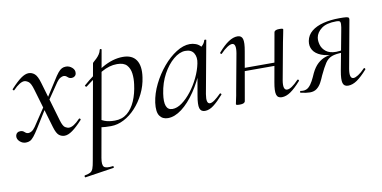

<svg xmlns="http://www.w3.org/2000/svg" viewBox="-72 -665 2276 1144"><g transform="rotate(-10 1066.0 -93.0)"><path d="M284 9.4Q265 9.4 250.1 -2.5Q235.2 -14.4 223.8 -52.8L153.4 -292Q141.8 -332.6 127.7 -342.5Q113.6 -352.4 102.4 -352.4Q89.8 -352.4 73 -342.1Q56.2 -331.8 36 -311Q33 -307 28.5 -311.5Q24 -316 28 -319Q62.6 -357 88.9 -376Q115.2 -395 136.6 -395Q156.2 -395 172.4 -381.2Q188.6 -367.4 200.8 -325L271.2 -84.8Q282 -49 294.8 -41.2Q307.6 -33.4 318.2 -33.4Q331.6 -33.4 348 -43.6Q364.4 -53.8 384.4 -74.8Q388.4 -78.6 392.4 -74.2Q396.4 -69.8 393.2 -66.6Q358.6 -28.8 332 -9.7Q305.4 9.4 284 9.4ZM49.2 9.4Q29 9.4 12.8 -5.4Q-3.4 -20.2 -1 -39.8Q1 -50.6 8.6 -56.9Q16.2 -63.2 27.8 -63.2Q39.6 -63.2 45.9 -58.6Q52.2 -54 58 -48.9Q63.8 -43.8 73.4 -43.8Q83.2 -43.8 94 -50.2Q104.8 -56.6 116.8 -73.4L197.6 -194.6L206 -184.6L130.2 -62.8Q111.2 -32.6 98.6 -17.1Q86 -1.6 75.1 3.9Q64.2 9.4 49.2 9.4ZM210.2 -187.2 202.4 -198 282.4 -323Q301.4 -354 313.9 -369Q326.4 -384 337.4 -389.5Q348.4 -395 362.4 -395Q382.6 -395 399.2 -380.3Q415.8 -365.6 412.8 -346Q411.6 -335.2 403.6 -328.8Q395.6 -322.4 384.6 -322.4Q373 -322.4 366.7 -327.5Q360.4 -332.6 354.5 -337.3Q348.6 -342 339 -342Q330.2 -342 318.5 -335.2Q306.8 -328.4 295.6 -312.4Z M363.6 275Q359.8 276 358.7 270Q357.6 264 361.6 263Q384 258.8 395.1 252.7Q406.2 246.6 412 231.1Q417.8 215.6 422.8 185L524.8 -386Q524.8 -389 532 -395.1Q539.2 -401.2 548.9 -410.4Q558.6 -419.6 566.9 -431.9Q575.2 -444.2 578.4 -459.2Q579.6 -463.2 585 -462.2Q590.4 -461.2 589.4 -457.2L476.4 178Q469.4 218.6 480.9 231Q492.4 243.4 533.8 237.8Q537.8 236.2 539.4 242Q541 247.8 536 248.8ZM566 1Q529 1 510.5 -2Q492 -5 478 -8L488 -60.4Q507.4 -46.8 532.4 -37.1Q557.4 -27.4 594.2 -27.4Q638.6 -27.4 669.2 -52.5Q699.8 -77.6 718.7 -121.4Q737.6 -165.2 744.4 -220Q749.2 -254.4 745.3 -285.6Q741.4 -316.8 723.3 -336.8Q705.2 -356.8 664.2 -356.8Q617.8 -356.8 571.2 -330.1Q524.6 -303.4 463.4 -256Q460.2 -254.4 456.3 -259Q452.4 -263.6 455.6 -265.2Q515.6 -318.2 580.1 -355.6Q644.6 -393 706 -393Q762 -393 786.4 -357Q810.8 -321 800.8 -253Q793.8 -202 771.1 -156Q748.4 -110 715.7 -74.5Q683 -39 644.2 -19Q605.4 1 566 1Z M908.6 13Q876.2 13 859.1 -11.1Q842 -35.2 849.2 -91Q857 -145.2 883.7 -199.5Q910.4 -253.8 948.5 -299.1Q986.6 -344.4 1029.7 -371.7Q1072.8 -399 1112.4 -399Q1130.8 -399 1148.6 -392.3Q1166.4 -385.6 1179.1 -370.3Q1191.8 -355 1193.8 -330.4L1151.4 -357Q1163.6 -359 1180.1 -373.4Q1196.6 -387.8 1201.6 -407Q1203.6 -410 1209.1 -408.8Q1214.6 -407.6 1213.6 -405.6L1155.6 -89Q1145.8 -30.8 1170.6 -30.8Q1182.2 -30.8 1199.4 -43.5Q1216.6 -56.2 1237.4 -77Q1240.4 -80 1244.4 -76Q1248.4 -72 1245.4 -69Q1212.8 -32 1186.1 -11.5Q1159.4 9 1133.4 9Q1108.6 9 1101.9 -12.9Q1095.2 -34.8 1104.8 -89L1129 -229L1146 -246Q1116.4 -170.4 1076.4 -111.6Q1036.4 -52.8 993 -19.9Q949.6 13 908.6 13ZM944.6 -36Q972.6 -36 1002.6 -57.8Q1032.6 -79.6 1060.3 -115.2Q1088 -150.8 1108.5 -193.5Q1129 -236.2 1137.2 -277Q1145.2 -314 1130 -339.2Q1114.8 -364.4 1077.6 -363.6Q1043.2 -362.8 1007 -332.6Q970.8 -302.4 943 -251.6Q915.2 -200.8 905.4 -136Q897.8 -85.8 907.4 -60.9Q917 -36 944.6 -36Z M1344.4 8Q1330.2 8 1325.6 6.3Q1321 4.6 1321 1.6Q1321 -1.6 1326.5 -24.8Q1332 -48 1336 -74L1377 -297Q1386.8 -355.6 1360.4 -355.6Q1348.8 -355.6 1330.7 -344Q1312.6 -332.4 1291.2 -310Q1288.2 -306 1283.8 -310.5Q1279.4 -315 1283.2 -318.2Q1316.8 -357.2 1345.4 -376.1Q1374 -395 1399.6 -395Q1424.4 -395 1430.8 -373.3Q1437.2 -351.6 1427.6 -299.4L1376.4 -7.2Q1373.8 8 1344.4 8ZM1381 -183.4 1384.8 -202.6H1617.2L1614.2 -183.4ZM1598.4 8.2Q1572.8 8.2 1566.5 -13.9Q1560.2 -36 1569.6 -87.4L1621.6 -379.6Q1624.2 -394.8 1652.8 -394.8Q1668 -394.8 1672.1 -393Q1676.2 -391.2 1676.2 -388.4Q1676.2 -385.2 1671.2 -362.4Q1666.2 -339.6 1661.2 -312.8L1620.2 -89.8Q1610.4 -31.2 1637.6 -31.2Q1662.6 -31.2 1705.8 -76.8Q1709.8 -80.8 1713.8 -76.7Q1717.8 -72.6 1714 -68.6Q1680.4 -30.4 1652.6 -11.1Q1624.8 8.2 1598.4 8.2Z M1768.2 9Q1757.2 9 1743.2 7Q1729.2 5 1712.2 1Q1709 0 1710.5 -5.5Q1712 -11 1716 -9Q1720 -8 1728.6 -8Q1749.4 -8 1763.6 -21.1Q1777.8 -34.2 1789 -55.3Q1800.2 -76.4 1810.4 -100.4Q1827.2 -135.2 1849.2 -155.2Q1871.2 -175.2 1897.3 -183.6Q1923.4 -192 1951.4 -192L1956.4 -188Q1905.6 -188 1871.6 -201.5Q1837.6 -215 1823.1 -239.1Q1808.6 -263.2 1814.2 -294.2Q1820.8 -329 1848.3 -351.5Q1875.8 -374 1919.7 -385Q1963.6 -396 2017.4 -396Q2044.6 -396 2057.1 -394.6Q2069.6 -393.2 2072.9 -388.7Q2076.2 -384.2 2074.2 -375L2022 -89Q2012.2 -30.4 2038.8 -30.4Q2049.4 -30.4 2067.9 -42Q2086.4 -53.6 2107.8 -76Q2111 -80 2115 -75.5Q2119 -71 2115.8 -67.8Q2081.4 -28.8 2053.7 -9.9Q2026 9 1999.4 9Q1974.6 9 1968.2 -12.7Q1961.8 -34.4 1971.4 -86.6L2013.6 -312Q2020.4 -345 2020.7 -359.4Q2021 -373.8 2015.2 -377.3Q2009.4 -380.8 1995.6 -380.8Q1935.6 -380.8 1905.5 -357.8Q1875.4 -334.8 1870.2 -304.4Q1867 -284.2 1874 -260.2Q1881 -236.2 1902.7 -219.1Q1924.4 -202 1963.4 -202Q1985.6 -202 2010.4 -208L2004.4 -191Q1959.8 -191 1935.2 -181.7Q1910.6 -172.4 1894.4 -148.1Q1878.2 -123.8 1856.8 -78Q1848.4 -57 1837.5 -36.8Q1826.6 -16.6 1810.1 -3.8Q1793.6 9 1768.2 9Z"/></g></svg>

Font: Cormorant Infant Light
Style: Italic
Weight: 300
Italic angle: -10°
Designer: Christian Thalmann (Catharsis Fonts)
Foundry: Catharsis Fonts
Version: Version 4.001